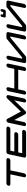

<svg xmlns="http://www.w3.org/2000/svg" viewBox="2955 -3915 960 6910"><g transform="rotate(-90 3435.0 -460.0)"><path d="M1142.6 -709Q1171.9 -709 1188.5 -688.5Q1200.7 -673.3 1200.7 -653.8Q1200.7 -646.5 1198.7 -638.2Q1192.4 -608.4 1167 -587.6Q1141.6 -566.9 1112.3 -566.9H758.3L652.8 -70.8Q646.5 -41.5 621.3 -20.8Q596.2 0 566.9 0Q537.1 0 521 -21Q508.8 -35.6 508.8 -55.2Q508.8 -62.5 510.7 -70.8L616.2 -566.9H262.2Q232.9 -566.9 216.3 -587.9Q204.6 -602.5 204.6 -622.1Q204.6 -629.9 206.5 -638.2Q212.9 -667.5 238 -688.2Q263.2 -709 292.5 -709Z M2156.2 -142.1Q2185.5 -142.1 2201.7 -121.6Q2213.9 -106.4 2213.9 -86.9Q2213.9 -79.6 2211.9 -71.3Q2205.6 -42 2180.4 -21Q2155.3 0 2126 0H1275.4Q1246.1 0 1230 -21Q1217.8 -36.1 1217.8 -55.7Q1217.8 -63 1219.7 -71.3L1340.3 -638.2Q1346.7 -667.5 1371.8 -688.2Q1397 -709 1426.3 -709H2276.9Q2306.2 -709 2322.3 -688.5Q2334.5 -673.3 2334.5 -653.8Q2334.5 -646.5 2332.5 -638.2Q2326.2 -608.9 2301 -588.1Q2275.9 -567.4 2246.6 -567.4H1466.8L1436.5 -425.3H2074.7Q2104 -425.3 2120.6 -404.8Q2132.3 -389.6 2132.3 -370.6Q2132.3 -362.8 2130.4 -354.5Q2124.5 -325.2 2099.1 -304.4Q2073.7 -283.7 2044.4 -283.7H1406.2L1376.5 -142.1Z M3466.3 -637.7 3345.7 -70.8Q3339.4 -41.5 3314.2 -20.8Q3289.1 0 3259.8 0Q3230.5 0 3214.4 -21Q3202.1 -35.6 3202.1 -55.2Q3202.1 -62.5 3204.1 -70.8L3279.3 -425.3L2897.5 -28.8Q2869.6 0 2834.5 0Q2799.3 0 2783.7 -28.8L2570.3 -425.3L2495.1 -70.8Q2488.8 -41.5 2463.6 -20.8Q2438.5 0 2409.2 0Q2379.9 0 2363.8 -21Q2351.6 -35.6 2351.6 -55.2Q2351.6 -62.5 2353.5 -70.8L2474.1 -637.7Q2480 -667 2505.1 -687.7Q2530.3 -708.5 2559.6 -708.5Q2594.2 -708.5 2610.4 -680.2H2610.8L2874.5 -189L3347.2 -680.2Q3375 -708.5 3410.2 -708.5Q3439.5 -708.5 3456.1 -688Q3467.8 -672.4 3467.8 -652.8Q3467.8 -645.5 3466.3 -637.7Z M4599.6 -638.2 4479 -71.3Q4472.7 -42 4447.5 -21Q4422.4 0 4393.1 0Q4363.8 0 4347.7 -21Q4335.4 -36.1 4335.4 -55.7Q4335.4 -63 4337.4 -71.3L4382.3 -283.7H3673.8L3628.9 -71.3Q3622.6 -42 3597.4 -21Q3572.3 0 3543 0Q3513.7 0 3497.6 -21Q3485.4 -36.1 3485.4 -55.7Q3485.4 -63 3487.3 -71.3L3607.9 -638.2Q3614.3 -667.5 3639.4 -688.2Q3664.6 -709 3693.8 -709Q3723.1 -709 3739.3 -688.5Q3751.5 -673.3 3751.5 -653.8Q3751.5 -646.5 3749.5 -638.2L3704.1 -425.3H4412.6L4458 -638.2Q4464.4 -667.5 4489.5 -688.2Q4514.6 -709 4543.9 -709Q4573.2 -709 4589.4 -688.5Q4601.1 -673.3 4601.1 -653.3Q4601.1 -646 4599.6 -638.2Z M5733.9 -637.7 5613.3 -70.8Q5606.9 -41.5 5581.8 -20.8Q5556.6 0 5527.3 0Q5498 0 5481.9 -21Q5469.7 -35.6 5469.7 -55.2Q5469.7 -62.5 5471.7 -70.8L5577.1 -566.9H5535.6L4873 -20.5Q4848.1 0 4818.4 0H4676.8Q4647.5 0 4631.3 -21Q4619.1 -35.6 4619.1 -55.2Q4619.1 -62.5 4621.1 -70.8L4741.7 -637.7Q4747.6 -667 4772.7 -687.7Q4797.9 -708.5 4827.1 -708.5Q4856.4 -708.5 4873 -688Q4884.8 -672.4 4884.8 -652.8Q4884.8 -645.5 4883.3 -637.7L4777.8 -141.6H4819.3L5481.4 -688Q5506.3 -708.5 5536.1 -708.5H5677.7Q5707 -708.5 5723.6 -688Q5735.4 -672.4 5735.4 -652.8Q5735.4 -645.5 5733.9 -637.7Z M6298.3 -732.9Q6278.8 -732.9 6268.1 -746.6Q6260.3 -756.3 6260.3 -770Q6260.3 -774.9 6261.2 -779.8L6281.2 -873Q6285.6 -892.6 6302 -906.2Q6318.4 -919.9 6337.9 -919.9Q6356.9 -919.9 6368.2 -906.2Q6376 -896.5 6376 -883.8Q6376 -878.9 6374.5 -873L6364.7 -826.2H6458.5L6468.3 -873Q6472.7 -892.6 6489 -906.2Q6505.4 -919.9 6524.9 -919.9Q6543.9 -919.9 6555.2 -906.2Q6563.5 -896.5 6563.5 -883.8Q6563.5 -878.4 6562 -873L6542 -779.8Q6538.1 -760.3 6521.2 -746.6Q6504.4 -732.9 6485.4 -732.9ZM6812 -709Q6841.3 -709 6857.4 -688.5Q6869.6 -673.3 6869.6 -653.3Q6869.6 -646 6867.7 -637.7L6747.1 -70.8Q6740.7 -41.5 6715.6 -20.8Q6690.4 0 6661.1 0Q6631.8 0 6615.7 -21Q6603.5 -35.6 6603.5 -55.2Q6603.5 -62.5 6605.5 -70.8L6710.9 -566.9H6669.4L6006.8 -21Q5981.9 0 5952.6 0H5810.5Q5781.2 0 5765.1 -21Q5752.9 -35.6 5752.9 -55.2Q5752.9 -62.5 5754.9 -70.8L5875.5 -637.7Q5881.8 -667.5 5907 -688.2Q5932.1 -709 5961.4 -709Q5991.2 -709 6007.3 -688.5Q6019.5 -673.3 6019.5 -653.3Q6019.5 -646 6017.6 -637.7L5912.1 -141.6H5953.6L6615.2 -688Q6641.1 -709 6670.4 -709Z"/></g></svg>

Font: Robtronika
Style: Italic
Weight: 400
Italic angle: -12°
Designer: GGBot
Version: 1.00